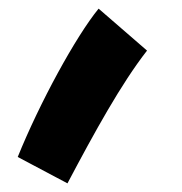

<svg xmlns="http://www.w3.org/2000/svg" viewBox="-20 -232 420 444"><path d="M136 192C199 73 260 -38 320 -115L208 -212C155 -147 72 5 21 131Z"/></svg>

Font: Noto Sans Arabic UI XCn XBd
Style: Regular
Weight: 800
Width: 2
Designer: Monotype Design Team, Nadine Chahine and Nizar Qandah
Foundry: Monotype Imaging Inc.
Version: Version 2.010